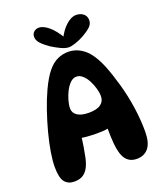

<svg xmlns="http://www.w3.org/2000/svg" viewBox="-168 -1041 968 1154"><g transform="rotate(-20 316.0 -464.5)"><path d="M107 7Q67 7 45.5 -19.5Q24 -46 24 -116Q24 -155 33 -210Q42 -265 58.5 -327.5Q75 -390 96.5 -453Q118 -516 143 -570Q174 -636 204 -672.5Q234 -709 267 -724Q300 -739 336 -739Q390 -739 436 -702Q482 -665 519 -575Q543 -514 564 -439Q585 -364 596.5 -285Q608 -206 608 -132Q608 -60 581 -26.5Q554 7 506 7Q462 7 437.5 -23.5Q413 -54 406 -125Q402 -170 402 -217.5Q402 -265 406 -309L441 -233Q410 -222 363.5 -219.5Q317 -217 266.5 -221.5Q216 -226 173 -240L240 -307Q241 -259 235 -212.5Q229 -166 221 -128Q214 -84 200.5 -54Q187 -24 164.5 -8.5Q142 7 107 7ZM330 -352Q381 -352 406 -370.5Q431 -389 431 -423Q431 -443 423.5 -470Q416 -497 403 -522.5Q390 -548 371.5 -565Q353 -582 332 -582Q310 -582 292 -564.5Q274 -547 260.5 -520.5Q247 -494 239 -465.5Q231 -437 231 -415Q231 -386 256.5 -369Q282 -352 330 -352ZM352 -763Q330 -763 302.5 -776Q275 -789 246 -807Q214 -829 194.5 -849.5Q175 -870 175 -893Q175 -912 188 -924Q201 -936 221 -936Q247 -936 281.5 -908Q316 -880 352 -818L336 -824Q360 -873 393 -902Q426 -931 456 -931Q484 -931 502.5 -916Q521 -901 521 -875Q521 -851 502.5 -833.5Q484 -816 451 -797Q424 -782 396 -772.5Q368 -763 352 -763Z"/></g></svg>

Font: DynaPuff Medium
Style: Regular
Weight: 500
Version: Version 2.000